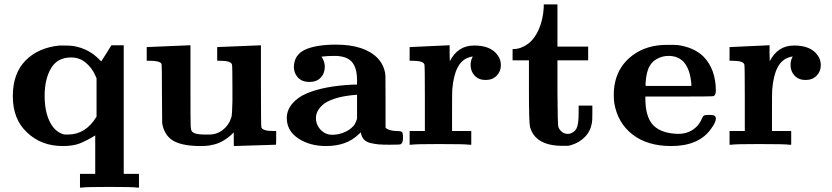

<svg xmlns="http://www.w3.org/2000/svg" viewBox="-20 -655 3767 869"><path d="M411 -42Q370 -17 340 -5.5Q310 6 264 6Q166 6 102 -56Q38 -115 38 -220Q38 -322 95 -380.5Q152 -439 249 -449H264Q295 -449 311 -447Q382 -435 429 -386L438 -377Q460 -410 484 -450H540V132H609V194H600Q587 191 475 191Q365 191 351 194H342V132H411ZM287 -46Q368 -46 417 -127V-301L412 -312Q397 -347 368.5 -371Q340 -395 302 -395Q240 -395 211 -346Q182 -297 182 -221Q182 -152 204.5 -105.5Q227 -59 268 -47Q272 -46 287 -46Z M647 -442 741 -446Q835 -450 836 -450H842V-273Q842 -92 843 -85Q844 -68 847.5 -62Q851 -56 861 -52Q875 -46 911 -46H926Q962 -46 989 -67.5Q1016 -89 1026 -121L1027 -123Q1031 -135 1032 -199Q1032 -201 1032 -207Q1032 -233 1032 -249Q1032 -358 1030 -363Q1025 -380 976 -380H963V-442L1161 -450V-267Q1161 -84 1163 -79Q1168 -62 1217 -62H1230V-31Q1230 0 1229 0Q1210 0 1134 3Q1058 6 1039 6Q1038 6 1038 -25V-56L1027 -45Q983 -6 939 1Q920 6 888 6Q812 6 770.5 -14.5Q729 -35 716 -87L714 -98L713 -230Q713 -358 711 -366Q704 -380 657 -380H644V-442Z M1743 0Q1711 0 1693.5 -1.5Q1676 -3 1656 -8Q1636 -13 1626 -25Q1616 -37 1613 -56L1602 -46Q1548 6 1456 6Q1382 6 1330 -28.5Q1278 -63 1278 -121Q1278 -156 1302.5 -185.5Q1327 -215 1370 -233Q1449 -266 1578 -272H1596V-292Q1596 -349 1572 -375.5Q1548 -402 1494 -402Q1459 -402 1440 -399H1435Q1450 -376 1450 -354Q1450 -323 1431.5 -303.5Q1413 -284 1380 -284Q1349 -284 1330.5 -302Q1312 -320 1310 -349Q1310 -406 1359.5 -429.5Q1409 -453 1501 -453Q1630 -453 1690 -391Q1711 -368 1719 -341Q1724 -327 1724.5 -309.5Q1725 -292 1725 -196V-77Q1739 -63 1775 -62Q1795 -62 1799.5 -57.5Q1804 -53 1804 -31Q1804 -7 1793 -2Q1790 0 1743 0ZM1410 -121Q1410 -90 1431.5 -67.5Q1453 -45 1484 -45Q1515 -45 1543.5 -58.5Q1572 -72 1586 -93Q1588 -97 1592 -106.5Q1596 -116 1596 -117V-226H1593Q1499 -219 1450 -188Q1410 -158 1410 -121Z M2110 -361Q2110 -378 2117 -394Q2120 -397 2120 -399Q2112 -399 2102 -395Q2037 -375 2027 -249Q2026 -241 2026 -149V-62H2113V0H2103Q2090 -3 1966 -3Q1857 -3 1843 0H1834V-62H1903V-210Q1903 -358 1901 -363Q1896 -380 1847 -380H1834V-442H1837L2010 -450H2015V-414L2016 -378Q2052 -449 2126 -449Q2200 -449 2231 -407Q2247 -387 2247 -360Q2247 -332 2228 -312.5Q2209 -293 2178 -293Q2147 -293 2128.5 -312.5Q2110 -332 2110 -361Z M2441 -621V-635H2503V-444H2642V-382H2503V-239Q2504 -90 2507 -81Q2507 -80 2509 -76Q2523 -49 2551 -49Q2560 -49 2567 -53Q2587 -62 2593 -83Q2599 -104 2599 -145V-177H2661V-143Q2661 -106 2659 -99Q2653 -62 2627.5 -35.5Q2602 -9 2564 2L2551 5H2526Q2403 5 2379 -80Q2374 -98 2374 -245V-382H2300V-433H2304Q2337 -433 2369 -456Q2400 -479 2419 -523Q2438 -567 2441 -621Z M3189 -135Q3207 -135 3213.5 -131.5Q3220 -128 3220 -117Q3220 -102 3199 -73Q3144 6 3018 6Q2910 6 2842.5 -46.5Q2775 -99 2760 -190Q2758 -206 2758 -225Q2758 -342 2845 -406Q2908 -452 2998 -452Q3040 -452 3048 -451Q3119 -441 3162 -401Q3220 -343 3220 -243Q3220 -226 3210 -220Q3206 -218 3053 -218H2901V-209Q2901 -131 2932 -93.5Q2963 -56 3032 -50Q3038 -49 3049 -49Q3102 -49 3136 -85Q3151 -103 3157 -119Q3162 -130 3167 -132.5Q3172 -135 3189 -135ZM3109 -276Q3098 -402 3006 -402Q2979 -402 2955.5 -389.5Q2932 -377 2921 -357Q2905 -331 2902 -279V-266H3109Z M3558 -361Q3558 -378 3565 -394Q3568 -397 3568 -399Q3560 -399 3550 -395Q3485 -375 3475 -249Q3474 -241 3474 -149V-62H3561V0H3551Q3538 -3 3414 -3Q3305 -3 3291 0H3282V-62H3351V-210Q3351 -358 3349 -363Q3344 -380 3295 -380H3282V-442H3285L3458 -450H3463V-414L3464 -378Q3500 -449 3574 -449Q3648 -449 3679 -407Q3695 -387 3695 -360Q3695 -332 3676 -312.5Q3657 -293 3626 -293Q3595 -293 3576.5 -312.5Q3558 -332 3558 -361Z"/></svg>

Font: KaTeX_Main
Style: Bold
Weight: 700
Version: Version 1.1; ttfautohint (v1.3)